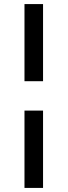

<svg xmlns="http://www.w3.org/2000/svg" viewBox="-20 -815 331 941"><path d="M100 -795H191V-417H100ZM191 106H100V-273H191Z"/></svg>

Font: A Bank Premium Regular
Style: Regular
Weight: 400
Designer: Ninad Kale (Devanagari), Jonny Pinhorn (Latin), Htun Naung (Myanmar)
Foundry: Indian Type Foundry
Version: 4.004